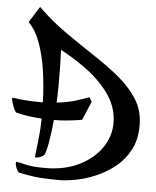

<svg xmlns="http://www.w3.org/2000/svg" viewBox="-56 -726 648 798"><g transform="rotate(5 268.5 -327.0)"><path d="M218 28Q177 28 141 25.5Q105 23 50 11Q43 3 39 -8.5Q35 -20 35 -25Q35 -32 38 -32Q46 -32 74.5 -24.5Q103 -17 158 -17Q239 -17 299 -46.5Q359 -76 392 -124Q425 -172 425 -227Q425 -289 390.5 -341Q356 -393 300 -436Q244 -479 181 -512Q183 -478 183.5 -443Q184 -408 184 -372Q184 -352 183.5 -332Q183 -312 182 -292Q226 -297 258 -306.5Q290 -316 316 -326L327 -308L294 -230Q265 -225 236 -222Q207 -219 177 -219Q172 -166 165 -126Q158 -86 151 -72Q145 -65 134.5 -61Q124 -57 119 -57Q112 -57 112 -60Q115 -88 120 -129.5Q125 -171 126 -220Q99 -222 72 -225.5Q45 -229 19 -236Q12 -241 5 -260.5Q-2 -280 -4 -290Q-4 -296 0 -296Q29 -292 55 -290Q81 -288 110 -288H125Q123 -354 114 -417Q105 -480 86.5 -532Q68 -584 37 -615L79 -682Q135 -627 198 -583Q261 -539 320.5 -500Q380 -461 428 -421Q476 -381 505 -334.5Q534 -288 534 -227Q534 -169 512 -126.5Q490 -84 454 -54.5Q418 -25 375.5 -6.5Q333 12 291.5 20Q250 28 218 28Z"/></g></svg>

Font: Julee
Style: Regular
Weight: 400
Designer: Julian Tunni
Foundry: Julian Tunni
Version: Version 1.002; ttfautohint (v1.8.4.7-5d5b);gftools[0.9.23]